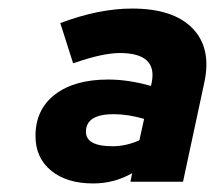

<svg xmlns="http://www.w3.org/2000/svg" viewBox="-20 -730 503 449"><path d="M198 -301Q136 -301 99.5 -331Q63 -361 63 -412Q63 -474 108.5 -509Q154 -544 233 -544Q258 -544 283.5 -540Q309 -536 333 -529L335 -538Q348 -606 260 -606Q241 -606 215 -600.5Q189 -595 151 -582L121 -676Q211 -710 289 -710Q385 -710 430 -664Q475 -618 458 -538L408 -305H285L289 -325Q247 -301 198 -301ZM243 -388Q275 -388 306 -402L317 -452Q279 -463 246 -463Q181 -463 181 -422Q181 -388 243 -388Z"/></svg>

Font: Red Hat Display Black
Style: Italic
Weight: 900
Italic angle: -12°
Designer: Pentagram, MCKL
Foundry: Pentagram, MCKL
Version: Version 1.023; ttfautohint (v1.8.3)